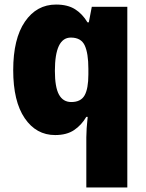

<svg xmlns="http://www.w3.org/2000/svg" viewBox="-20 -583 639 843"><path d="M359 20Q359 -15 365 -70H359Q338 -34 305.5 -12Q273 10 222 10Q139 10 88.5 -64Q38 -138 38 -275Q38 -413 89.5 -488Q141 -563 226 -563Q277 -563 309.5 -542.5Q342 -522 364 -485H370L383 -553H539V240H359ZM293 -135Q335 -135 351.5 -164.5Q368 -194 368 -256V-281Q368 -349 352 -383.5Q336 -418 291 -418Q221 -418 221 -272Q221 -200 239 -167.5Q257 -135 293 -135Z"/></svg>

Font: Noto Sans Khmer UI SemiCondensed Black
Style: Regular
Weight: 900
Width: 4
Designer: Danh Hong and the Monotype Design Team
Foundry: Monotype Imaging Inc.
Version: Version 2.002; ttfautohint (v1.8.4.7-5d5b)